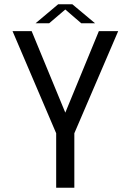

<svg xmlns="http://www.w3.org/2000/svg" viewBox="-20 -884 616 904"><path d="M536.5 -737.5 330 -256.5V0H244.5V-256.5L39 -737.5H129L305.5 -310H269.5L445.5 -737.5ZM147.5 -774.5 254 -864H320.5L427.5 -774.5H362.5L275 -850H300L211.5 -774.5Z"/></svg>

Font: Epilogue
Style: Regular
Weight: 400
Designer: Tyler Finck
Foundry: Etcetera Type Co
Version: Version 2.112